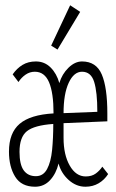

<svg xmlns="http://www.w3.org/2000/svg" viewBox="-20 -697 440 728"><path d="M113 11Q61 11 37.5 -27Q14 -65 14 -122Q14 -193 54.5 -227.5Q95 -262 183 -267Q183 -345 166 -385Q149 -425 112 -425Q93 -425 77 -414Q61 -403 50 -386L28 -415Q44 -438 65.5 -451Q87 -464 116 -464Q149 -464 172 -441Q195 -418 205 -382Q215 -416 239.5 -440Q264 -464 291 -464Q345 -464 366 -414.5Q387 -365 387 -267V-237L221 -230V-174Q221 -110 244.5 -69Q268 -28 305 -28Q328 -28 343 -39Q358 -50 368 -65L390 -37Q376 -15 354 -2Q332 11 304 11Q269 11 240.5 -14.5Q212 -40 202 -77Q193 -39 170 -14Q147 11 113 11ZM221 -268 349 -273Q349 -348 337 -386.5Q325 -425 291 -425Q260 -425 240.5 -383Q221 -341 221 -268ZM116 -29Q144 -29 158.5 -56Q173 -83 177.5 -128Q182 -173 182 -227Q110 -222 82 -199.5Q54 -177 54 -121Q54 -73 70 -51Q86 -29 116 -29ZM198 -509 174 -524 246 -677 284 -652Z"/></svg>

Font: Inconsolata Condensed Light
Style: Regular
Weight: 300
Width: 3
Monospace: yes
Designer: Raph Levien, Cyreal, Brenton Simpson
Foundry: Raph Levien, Cyreal, Google
Version: Version 3.001; ttfautohint (v1.8.2.53-6de2)